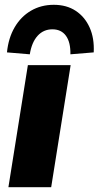

<svg xmlns="http://www.w3.org/2000/svg" viewBox="-20 -779 410 799"><path d="M15 0 96 -508H274L193 0ZM104 -553 9 -561Q15 -621 41 -665.5Q67 -710 109 -734.5Q151 -759 204 -759Q257 -759 295 -734Q333 -709 353 -664.5Q373 -620 370 -561L273 -553Q274 -603 254.5 -630Q235 -657 198 -657Q161 -657 136.5 -630Q112 -603 104 -553Z"/></svg>

Font: Mulish ExtraLight Black
Style: Italic
Weight: 900
Italic angle: -9°
Version: Version 3.603